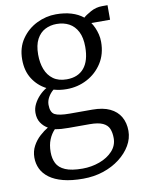

<svg xmlns="http://www.w3.org/2000/svg" viewBox="-91 -631 714 955"><g transform="rotate(-10 266.0 -153.5)"><path d="M251 261.5Q192.5 261.5 150.5 250.5Q108.5 239.5 81.5 219.5Q54.5 199.5 42 173.2Q29.5 147 29.5 116.5Q29.5 84 43.8 57.8Q58 31.5 79.5 12Q101 -7.5 121.5 -19.5Q101 -31 87.2 -51.5Q73.5 -72 73.5 -102Q73.5 -124.5 84.2 -146Q95 -167.5 112.2 -185.5Q129.5 -203.5 148.5 -214.5Q106 -236.5 80.2 -277Q54.5 -317.5 54.5 -374.5Q54.5 -435 84.5 -478.2Q114.5 -521.5 161.2 -544.5Q208 -567.5 258.5 -567.5Q301.5 -567.5 335.8 -557.2Q370 -547 395.5 -526.5Q405.5 -536.5 433.2 -552Q461 -567.5 492 -567.5H519.5V-494H425Q433.5 -481.5 440.5 -465.8Q447.5 -450 452 -431.8Q456.5 -413.5 456.5 -393.5Q456.5 -332 427.5 -286.8Q398.5 -241.5 351 -216.5Q303.5 -191.5 248 -191.5Q229.5 -191.5 213.8 -193.8Q198 -196 182 -200.5Q165.5 -187 155 -168.5Q144.5 -150 144.5 -130.5Q144.5 -92 165.5 -80.5Q186.5 -69 241.5 -69H354.5Q408.5 -69 443.5 -52.2Q478.5 -35.5 496 -5Q513.5 25.5 513.5 66Q513.5 104.5 493 139.5Q472.5 174.5 436.5 202.2Q400.5 230 353 245.8Q305.5 261.5 251 261.5ZM256.5 211.5Q302 211.5 343 196.5Q384 181.5 409.5 153.8Q435 126 435 89Q435 61.5 426.8 41.5Q418.5 21.5 395.5 10.8Q372.5 0 329 0H223.5Q205 0 187.2 -1.2Q169.5 -2.5 154.5 -5.5Q136 13.5 125 40.5Q114 67.5 114 103.5Q114 136 126.2 160.2Q138.5 184.5 169.8 198Q201 211.5 256.5 211.5ZM256.5 -239.5Q313.5 -239.5 344 -276Q374.5 -312.5 374.5 -383Q374.5 -429.5 359 -459.8Q343.5 -490 316.2 -504.8Q289 -519.5 253 -519.5Q221.5 -519.5 195.2 -506Q169 -492.5 153 -462.8Q137 -433 137 -385Q137 -343.5 149.5 -310.8Q162 -278 188.5 -258.8Q215 -239.5 256.5 -239.5Z"/></g></svg>

Font: Merriweather 24pt SemiCondensed Light
Style: Regular
Weight: 300
Width: 4
Designer: Eben Sorkin
Foundry: Eben Sorkin
Version: Version 2.100